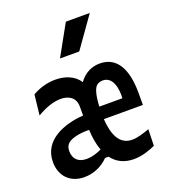

<svg xmlns="http://www.w3.org/2000/svg" viewBox="-148 -921 916 1040"><g transform="rotate(-20 310.0 -401.0)"><path d="M445.5 12C492 12 535.5 -3 570.5 -19L573 -114C536.5 -100.5 502.5 -90 472.5 -90C399 -90 371 -158 365.5 -247.5H590.5V-317C590.5 -453.5 546 -538.5 446.5 -538.5C403 -538.5 358.5 -519.5 327 -475C298 -519.5 245.5 -538.5 191 -538.5C143.5 -538.5 97.5 -525 58 -502L45 -385C93 -414.5 143 -430.5 182.5 -430.5C221 -430.5 266.5 -414 266.5 -355.5V-304.5C157 -297 26.5 -250.5 26.5 -123C26.5 -39 81.5 12 160 12C214.5 12 265 -11.5 299.5 -47.5H320C349.5 -8 392 12 445.5 12ZM130 -147.5C130 -178.5 142.5 -197.5 182.5 -210C212.5 -219 243.5 -220.5 270.5 -220C272.5 -172 280 -132 292.5 -99C264.5 -85.5 233 -76.5 205.5 -76.5C155 -76.5 130 -105.5 130 -147.5ZM254.5 -637.5 352.5 -814H490.5L365.5 -637.5ZM365.5 -319.5C368.5 -383.5 379.5 -416.5 391 -430C401.5 -443 417.5 -446.5 431 -446.5C474 -446.5 499 -406 499 -335.5C499 -330 499 -324.5 498.5 -319.5Z"/></g></svg>

Font: Monaspace Argon SemiBold
Style: Regular
Weight: 600
Designer: Riley Cran & the Lettermatic Team
Foundry: Lettermatic
Version: Version 1.000 (Monaspace Argon)